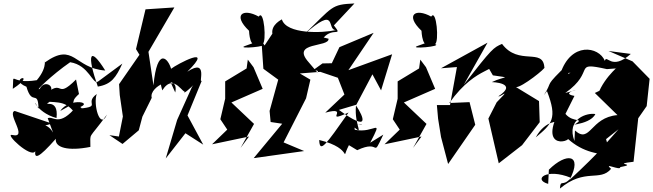

<svg xmlns="http://www.w3.org/2000/svg" viewBox="-20 -856 3779 1111"><path d="M287 -89C233 -185 127 -92 281 -141L65 -214C18 -199 146 -53 51 -75C2 -87 160 63 184 19C179 63 200 64 303 -53C296 -2 373 20 503 -6C504 -96 486 -38 599 -193C558 -100 518 -255 540 -312C459 -253 589 -238 409 -225C554 -263 380 -296 329 -214C456 -282 368 -250 437 -312L420 -396C296 -272 357 -412 231 -303C330 -334 244 -409 210 -342C178 -323 279 -422 386 -496C496 -479 516 -364 547 -384L688 -488C651 -408 625 -368 546 -355C481 -541 498 -594 589 -448C409 -460 410 -616 240 -495C230 -527 264 -476 193 -392C30 -365 62 -455 54 -342C206 -442 18 -402 133 -354C166 -238 200 -342 203 -227C160 -315 182 -206 307 -173C322 -299 216 -232 267 -267C344 -262 393 -265 456 -124C439 -195 483 -233 425 -243C321 -115 290 -188 256 -172Z M949 -420C907 -444 898 -407 919 -333C989 -444 1047 -291 1052 -335C1022 -284 1125 -392 1091 -353L1005 -162L939 61L1053 -85L1156 -19L1065 -188L1148 -390C1125 -364 1189 -524 1064 -441C1228 -604 1003 -484 970 -458C954 -515 890 -592 868 -362L839 -556L989 -813L822 -802L767 -572L787 -539L669 -369L673 -306L691 -182L668 -66L613 -74L689 -23L783 -102L804 -181L858 -290C839 -357 1020 -439 994 -321Z M1372 0 1450 -139 1319 -263 1500 -342 1447 -467 1414 -511 1407 -460 1283 -385V-285L1255 -166L1295 -106L1207 -21L1421 -66ZM1398 -590C1342 -570 1547 -587 1499 -601C1524 -610 1508 -808 1477 -760C1386 -811 1324 -770 1421 -678C1421 -678 1425 -550 1481 -620Z M1853 -639C1908 -700 1966 -640 1912 -709L2031 -836C1894 -830 1909 -819 1738 -655C1939 -833 1866 -681 1924 -682C1846 -664 1637 -657 1611 -744C1609 -742 1548 -714 1556 -661L1511 -593L1493 -620L1504 -458L1590 -395L1540 -214L1546 -150L1613 -140L1448 59L1740 18L1621 -32L1751 -287L1776 -395L1715 -431L1909 -446L1827 -463L1817 -436L1766 -496C1659 -616 1887 -580 1881 -632Z M2047 13C2189 -54 2128 70 2198 -77L2122 -30C2201 -183 2146 -81 2033 -105C2017 -161 2152 -127 2008 -139C2101 -56 2027 -124 2040 -246C2085 -178 2125 -86 1941 -220L2042 -250L2135 -426L2185 -333L2249 -542L1996 -450L2142 -666L1944 -583L1900 -490L1846 -489L1796 -453L1935 -406L1973 -309L1862 -204C2014 -245 1842 -135 1997 -205C1863 -15 1830 33 1827 -46C2037 5 1944 92 1999 -16Z M2370 0 2448 -139 2317 -263 2498 -342 2445 -467 2412 -511 2405 -460 2281 -385V-285L2253 -166L2293 -106L2205 -21L2419 -66ZM2396 -590C2340 -570 2545 -587 2497 -601C2522 -610 2506 -808 2475 -760C2384 -811 2322 -770 2419 -678C2419 -678 2423 -550 2479 -620Z M2832 -420C2945 -402 2903 -418 2826 -381C2826 -381 2983 -377 2864 -299C2873 -291 2945 -356 2854 -264L2806 -170L2866 89L3001 -16L3103 -149L3099 -271L2966 -352C2999 -349 3144 -465 3130 -466C3122 -582 2981 -473 2885 -602C2835 -580 2829 -578 2664 -366L2801 -609L2532 -461L2624 -468L2584 -248H2508L2515 -169L2532 -63L2573 93L2730 -134L2697 -265L2580 -260C2743 -491 2885 -437 2789 -494Z M3487 -51 3559 -108C3473 -13 3468 6 3276 185C3355 33 3256 26 3156 126L3152 208C3062 183 3141 114 3284 173C3235 230 3224 177 3220 235C3365 114 3451 198 3516 121C3467 80 3573 135 3569 111C3680 91 3510 96 3646 80L3677 -208L3658 -150L3722 -242L3739 -400L3640 -501L3501 -561L3630 -544C3517 -443 3491 -545 3480 -504C3445 -588 3284 -615 3223 -431C3345 -434 3318 -458 3267 -428C3294 -490 3205 -386 3274 -493C3117 -341 3186 -397 3127 -305L3145 -329C3207 -170 3174 -139 3080 -61C3138 -168 3224 -149 3188 -151C3122 38 3361 -62 3238 -81C3318 8 3411 36 3512 40ZM3538 -373 3422 -318 3553 -190C3395 -177 3396 -21 3307 -101L3304 -40C3254 -171 3382 -205 3425 -196C3392 -126 3217 -131 3301 -132C3371 -180 3299 -140 3252 -197L3304 -301C3200 -319 3403 -356 3251 -318C3432 -447 3287 -501 3492 -456L3543 -460C3594 -501 3477 -418 3440 -309Z"/></svg>

Font: Asimov Silicon
Style: Regular
Weight: 400
Designer: Google
Version: Version 2.000980; 2014